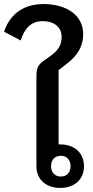

<svg xmlns="http://www.w3.org/2000/svg" viewBox="-47 -912 456 944"><path d="M249 12C318 12 366 -29 366 -95C366 -161 318 -202 249 -202H241V-567L281 -598C335 -640 362 -684 362 -745C362 -833 285 -892 167 -892C60 -892 -1 -834 -27 -756L55 -713C74 -775 108 -808 163 -808C216 -808 256 -781 256 -731C256 -693 242 -667 204 -639L166 -612C132 -587 132 -566 132 -522V-95C132 -29 180 12 249 12ZM252 -44C223 -44 204 -64 204 -95C204 -126 223 -146 252 -146C281 -146 300 -126 300 -95C300 -64 281 -44 252 -44Z"/></svg>

Font: IBM Plex Thai Looped Medium
Style: Regular
Weight: 500
Designer: Mike Abbink, Paul van der Laan, Pieter van Rosmalen, Ben Mitchell, Mark Frömberg
Foundry: Bold Monday
Version: Version 1.0